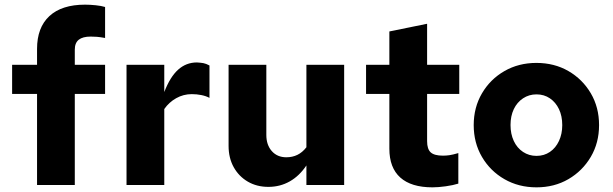

<svg xmlns="http://www.w3.org/2000/svg" viewBox="-20 -794 2631 824"><path d="M139 0V-391H32V-516H139V-584Q139 -676 192 -725Q245 -774 345 -774Q366 -774 390.5 -771.5Q415 -769 431 -764V-631Q409 -635 396 -636Q383 -637 369 -637Q335 -637 318 -623.5Q301 -610 301 -581V-516H431V-391H301V0Z M523 0V-516H685V-399Q710 -464 744.5 -495Q779 -526 825 -526Q842 -525 853 -523Q864 -521 879 -513V-374Q864 -382 844 -386Q824 -390 803 -390Q767 -390 736 -372.5Q705 -355 685 -326V0Z M1132 8Q1082 8 1043.5 -14.5Q1005 -37 983 -76.5Q961 -116 961 -168V-516H1123V-215Q1123 -172 1146.5 -145.5Q1170 -119 1209 -119Q1235 -119 1256.5 -129.5Q1278 -140 1295 -162V-516H1457V0H1295V-84Q1265 -39 1223.5 -15.5Q1182 8 1132 8Z M1836 10Q1745 10 1698 -32Q1651 -74 1651 -156V-391H1551V-516H1651V-659L1813 -692V-516H1951V-391H1813V-188Q1813 -154 1828.5 -140Q1844 -126 1881 -126Q1895 -126 1909 -128Q1923 -130 1947 -137V-6Q1925 1 1893 5.5Q1861 10 1836 10Z M2282.5 10Q2206 10 2145 -25Q2084 -60 2048.5 -120.5Q2013 -181 2013 -257Q2013 -333 2048.5 -393.5Q2084 -454 2144.9 -489Q2205.8 -524 2282 -524Q2359 -524 2419.5 -489Q2480 -454 2515.5 -393.7Q2551 -333.4 2551 -257Q2551 -181.2 2515.5 -120.8Q2480 -60.5 2419.5 -25.2Q2359 10 2282.5 10ZM2282.4 -125Q2315 -125 2340 -142Q2365 -159 2379 -189.2Q2393 -219.4 2393 -257Q2393 -296 2379 -325.5Q2365 -355 2340 -372Q2315 -389 2282.4 -389Q2250.4 -389 2224.7 -372Q2199 -355 2185 -325.5Q2171 -296 2171 -257.5Q2171 -219 2185 -189Q2199 -159 2224.7 -142Q2250.4 -125 2282.4 -125Z"/></svg>

Font: Red Hat Text VF
Style: Regular
Weight: 300
Designer: Pentagram, MCKL
Foundry: Pentagram, MCKL
Version: Version 1.023